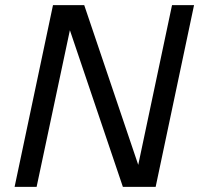

<svg xmlns="http://www.w3.org/2000/svg" viewBox="-20 -730 778 750"><path d="M37 0 187 -710H309L520 -86L652 -710H738L588 0H460L253 -612L123 0Z"/></svg>

Font: Geist Regular
Style: Italic
Weight: 400
Italic angle: -12°
Designer: Basement.studio, Andrés Briganti, Mateo Zaragoza
Foundry: Basement.studio, Vercel, Andrés Briganti, Guido Ferreyra, Mateo Zaragoza
Version: Version 1.500; ttfautohint (v1.8.4.7-5d5b)